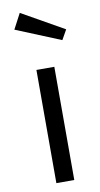

<svg xmlns="http://www.w3.org/2000/svg" viewBox="-91 -845 463 887"><g transform="rotate(-10 140.5 -402.0)"><path d="M69 -804 267 -692 241 -646 31 -732ZM183 -531V0H99V-531Z"/></g></svg>

Font: Sedus Text
Style: Regular
Weight: 400
Designer: TypeMates
Foundry: TypeMates, Runge Thomsen GbR
Version: Version 4.202;PS 004.202;hotconv 1.0.88;makeotf.lib2.5.64775